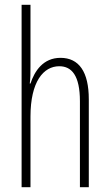

<svg xmlns="http://www.w3.org/2000/svg" viewBox="-20 -780 458 800"><path d="M107 -503V-760H70V0H107V-294C107 -440 161 -504 227 -504C279 -504 313 -465 313 -358V0H350V-366C350 -481 309 -539 232 -539C160 -539 124 -484 107 -432H104C107 -455 107 -472 107 -503Z"/></svg>

Font: Noto Sans Devanagari UI ExtraCondensed ExtraLight
Style: Regular
Weight: 200
Width: 2
Designer: Jelle Bosma - Monotype Design Team
Foundry: Monotype Imaging Inc.
Version: Version 2.004